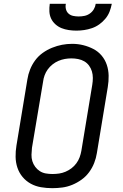

<svg xmlns="http://www.w3.org/2000/svg" viewBox="-20 -975 640 1003"><path d="M253 8Q223 8 194 3Q165 -2 140.5 -15.5Q116 -29 98 -50.5Q80 -72 71 -99Q62 -126 61.5 -155.5Q61 -185 66 -215L123 -560Q127 -586 137 -611.5Q147 -637 163.5 -659.5Q180 -682 203 -698.5Q226 -715 252 -725.5Q278 -736 304 -741Q330 -746 357 -746Q387 -746 415 -739Q443 -732 468 -719Q493 -706 511 -684.5Q529 -663 538 -636Q547 -609 547.5 -579.5Q548 -550 543 -520L486 -175Q482 -149 472 -123.5Q462 -98 445.5 -75.5Q429 -53 406 -36.5Q383 -20 357.5 -9.5Q332 1 305.5 4.5Q279 8 253 8ZM254 -66Q272 -66 289 -68.5Q306 -71 322.5 -78Q339 -85 353.5 -96Q368 -107 379 -122Q390 -137 396 -153.5Q402 -170 405 -187L462 -532Q465 -550 465 -568Q465 -586 460 -602.5Q455 -619 445 -632.5Q435 -646 420.5 -654.5Q406 -663 388.5 -666.5Q371 -670 353 -670Q336 -670 319 -667Q302 -664 285.5 -657Q269 -650 254.5 -638.5Q240 -627 229.5 -612.5Q219 -598 213 -581.5Q207 -565 205 -548L147 -203Q145 -185 144.5 -167Q144 -149 149 -133Q154 -117 164 -103.5Q174 -90 188 -81Q202 -72 219 -69Q236 -66 254 -66ZM379 -815Q359 -815 339 -818Q319 -821 301.5 -828Q284 -835 269.5 -848Q255 -861 247 -878Q239 -895 238 -915Q237 -935 240 -955H324Q321 -941 324.5 -927Q328 -913 338 -904Q348 -895 362 -892Q376 -889 391 -889Q406 -889 421 -892Q436 -895 449 -904Q462 -913 470 -926.5Q478 -940 480 -955H564Q560 -934 552.5 -914.5Q545 -895 531 -878Q517 -861 499 -848Q481 -835 460.5 -828Q440 -821 419.5 -818Q399 -815 379 -815Z"/></svg>

Font: Iosevka Curly Slab Extended
Style: Italic
Weight: 400
Width: 7
Italic angle: -9°
Monospace: yes
Designer: Belleve Invis
Foundry: Belleve Invis
Version: Version 11.1.0; ttfautohint (v1.8.3)